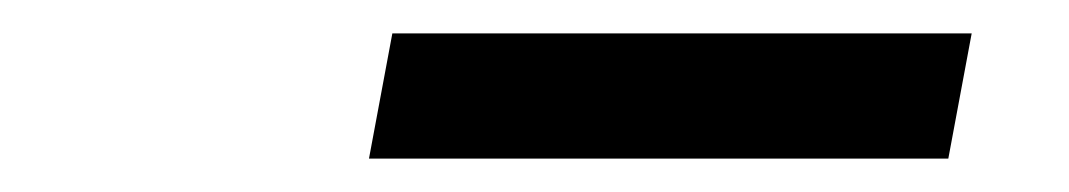

<svg xmlns="http://www.w3.org/2000/svg" viewBox="-20 -733 640 115"><path d="M201 -638 215 -713H562L548 -638Z"/></svg>

Font: MOST Montserrat SemiBold
Style: Italic
Weight: 600
Italic angle: -11.3°
Designer: Julieta Ulanovsky
Foundry: Julieta Ulanovsky
Version: Version 8.000;March 11, 2024;FontCreator 15.0.0.2926 64-bit